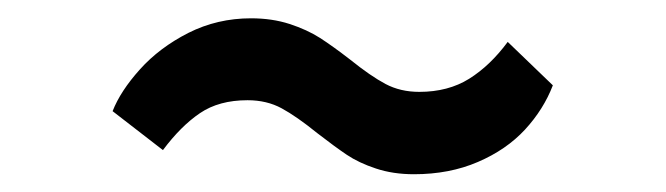

<svg xmlns="http://www.w3.org/2000/svg" viewBox="-20 -494 742 214"><path d="M259.8 -473.6Q283.2 -473.6 302.7 -467.3Q322.3 -460.9 336.7 -451.7Q351.1 -442.4 370.1 -427.7Q393.1 -409.2 409.7 -400.4Q426.3 -391.6 447.3 -391.6Q479.5 -391.6 502.9 -406.2Q526.4 -420.9 545.9 -447.3L596.2 -398.9Q585.9 -372.1 565.2 -349.6Q544.4 -327.1 512.7 -313.5Q481 -299.8 441.4 -299.8Q418 -299.8 398.9 -306.2Q379.9 -312.5 366.5 -321.5Q353 -330.6 333.5 -345.7Q310.5 -364.3 293.9 -373.3Q277.3 -382.3 255.9 -382.3Q224.1 -382.3 202.9 -367.9Q181.6 -353.5 161.6 -326.7L105.5 -370.1Q114.3 -392.6 136 -416.7Q157.7 -440.9 189.9 -457.3Q222.2 -473.6 259.8 -473.6Z"/></svg>

Font: Merriweather Sans
Style: Regular
Weight: 400
Designer: Eben Sorkin
Foundry: Eben Sorkin
Version: Version 1.006; ttfautohint (v1.4.1) -l 6 -r 50 -G 0 -x 11 -H